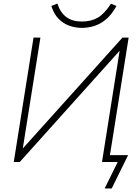

<svg xmlns="http://www.w3.org/2000/svg" viewBox="-20 -918 782 1088"><path d="M573 150 647 0H558L661 -650L671 -645L92 0H58L170 -705H209L106 -57L96 -62L674 -705H709L603 -39H706L613 150ZM443 -760Q408 -760 373.5 -772Q339 -784 312 -811.5Q285 -839 271 -884L305 -898Q322 -846 356.5 -821Q391 -796 443 -796Q496 -796 533.5 -817.5Q571 -839 609 -897L640 -884Q613 -835 580.5 -808Q548 -781 513 -770.5Q478 -760 443 -760Z"/></svg>

Font: Nunito Sans 12pt ExtraLight
Style: Italic
Weight: 200
Italic angle: -9°
Designer: Vernon Adams
Foundry: Vernon Adams
Version: Version 3.101;gftools[0.9.27]